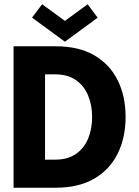

<svg xmlns="http://www.w3.org/2000/svg" viewBox="-20 -876 650 896"><path d="M43.3 -660H240.3Q347.6 -660 420.1 -617.8Q492.6 -575.5 529.4 -501Q566.1 -426.5 566.1 -330.5Q566.1 -234 529.4 -159.5Q492.7 -85 420.2 -42.5Q347.7 0 240.3 0H43.3ZM190.2 -529.1V-130.9H236.9Q295.6 -130.9 333.9 -157.4Q372.3 -183.8 391.1 -229Q409.9 -274.3 409.9 -329.6Q409.9 -385.2 391.1 -430.5Q372.4 -475.7 334.1 -502.4Q295.8 -529.1 236.9 -529.1ZM129.4 -793.8 176.6 -856.2 282.9 -778.5 389.1 -856.1 435.7 -793.6 282.9 -681.4Z"/></svg>

Font: League Spartan Extralight
Style: Regular
Weight: 200
Foundry: The League of Moveable Type
Version: Version 2.300; ttfautohint (v1.8.3)